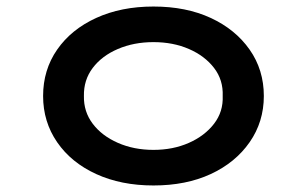

<svg xmlns="http://www.w3.org/2000/svg" viewBox="-20 -558 939 588"><path d="M450 10Q351 10 274.5 -25Q198 -60 155 -122.5Q112 -185 112 -264Q112 -344 155 -406Q198 -468 274.5 -503Q351 -538 450 -538Q550 -538 625.5 -503Q701 -468 744.5 -406Q788 -344 788 -264Q788 -185 744.5 -122.5Q701 -60 625.5 -25Q550 10 450 10ZM450 -99Q510 -99 558.5 -120.5Q607 -142 635.5 -179Q664 -216 662 -264Q664 -313 635.5 -350Q607 -387 558.5 -408Q510 -429 450 -429Q390 -429 341 -408Q292 -387 264 -350Q236 -313 237 -264Q236 -216 264 -179Q292 -142 341 -120.5Q390 -99 450 -99Z"/></svg>

Font: Lexend Tera Medium
Style: Regular
Weight: 500
Designer: Bonnie Shaver-Troup, Thomas Jockin
Foundry: Lexend
Version: Version 1.007